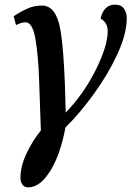

<svg xmlns="http://www.w3.org/2000/svg" viewBox="-20 -567 568 827"><path d="M102 240Q152 240 196 170Q240 100 262 -18Q323 -78 384 -162Q445 -246 485.5 -333.5Q526 -421 526 -490Q526 -512 514 -529.5Q502 -547 476 -547Q427 -547 413 -487Q444 -470 444 -433Q444 -370 393 -267Q342 -164 263 -82Q258 -336 240 -439.5Q222 -543 161 -543Q126 -543 96.5 -529.5Q67 -516 39 -497L49 -459Q73 -471 90 -471Q120 -471 132.5 -399.5Q145 -328 148.5 -221Q152 -114 156 -5Q120 39 94 94.5Q68 150 68 200Q68 216 76.5 228Q85 240 102 240Z"/></svg>

Font: Noto Serif SemiCondensed Semi
Style: Italic
Weight: 600
Width: 4
Italic angle: -12°
Designer: Monotype Design Team
Foundry: Monotype Imaging Inc.
Version: Version 1.901